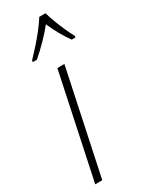

<svg xmlns="http://www.w3.org/2000/svg" viewBox="-201 -807 665 849"><g transform="rotate(-30 131.5 -382.5)"><path d="M13 0 125 -529H161L49 0ZM45 -614Q64 -634 87.5 -660Q111 -686 132.5 -713.5Q154 -741 169 -765H201Q206 -745 217 -716Q228 -687 240.5 -659Q253 -631 263 -614L262 -606H243Q226 -629 208.5 -660Q191 -691 178 -722Q155 -693 125 -662.5Q95 -632 65 -606H44Z"/></g></svg>

Font: Noto Sans Condensed ExtraLight
Style: Italic
Weight: 200
Width: 3
Italic angle: -12°
Designer: Monotype Design Team
Foundry: Monotype Imaging Inc.
Version: Version 2.013; ttfautohint (v1.8.4.7-5d5b)